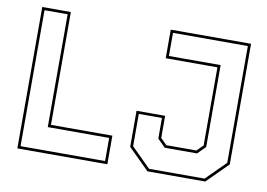

<svg xmlns="http://www.w3.org/2000/svg" viewBox="-75 -818 1303 936"><g transform="rotate(10 576.5 -350.0)"><path d="M62.5 0V-700H204V-141.5H508V0ZM76 -13.5H494.5V-128H190.5V-686.5H76ZM706.5 0 603 -103V-281.5H744.5V-172L775 -141.5H924L954.5 -172V-558.5H698.5V-700H1096V-103L992.5 0ZM712 -13.5H987L1082.5 -108.5V-686.5H712V-572H968V-166.5L929.5 -128H769.5L731 -166.5V-268.5H616.5V-108.5Z"/></g></svg>

Font: Tourney Thin
Style: Regular
Weight: 100
Designer: Tyler Finck
Foundry: Etcetera Type Co
Version: Version 1.015